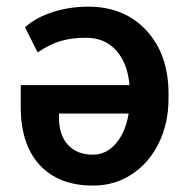

<svg xmlns="http://www.w3.org/2000/svg" viewBox="-20 -559 569 588"><path d="M250 -538.6Q193.4 -538.6 142.1 -522.2Q90.8 -505.9 56.6 -475.6L95.2 -398.4Q133.3 -424.3 167.2 -433.8Q201.2 -443.4 243.2 -443.4Q301.3 -443.4 336.2 -404.1Q371.1 -364.7 376.5 -298.3H43.5V-231.9Q43.5 -116.2 101.8 -53.5Q160.2 9.3 264.2 9.3Q329.6 9.8 382.8 -24.7Q436 -59.1 466.1 -120.4Q496.1 -181.6 496.1 -256.8V-272Q496.1 -392.1 428.7 -465.3Q361.3 -538.6 250 -538.6ZM264.2 -85.4Q215.8 -85.4 188.2 -115.2Q160.6 -145 160.6 -199.2V-211.4H374Q364.7 -154.8 335.4 -120.1Q306.2 -85.4 264.2 -85.4Z"/></svg>

Font: FAU Chimera Medium
Style: Regular
Weight: 500
Version: Version 1.002;hotconv 1.0.117;makeotfexe 2.5.65602